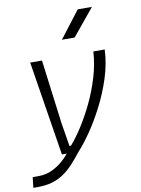

<svg xmlns="http://www.w3.org/2000/svg" viewBox="-103 -864 804 1091"><g transform="rotate(-10 299.5 -318.5)"><path d="M-1 158.5 6 98H40Q82 98 117.8 81.2Q153.5 64.5 181.5 39.5Q209.5 14.5 227 -10L288.5 0Q260 36.5 233 65.8Q206 95 176 115.8Q146 136.5 109 147.5Q72 158.5 23 158.5ZM192 0 105 -545.5H173L220.5 -175.5L242.5 -40.5H251.5Q284.5 -78 320.5 -134.2Q356.5 -190.5 389 -258.5Q421.5 -326.5 443.2 -400Q465 -473.5 469.5 -545.5H535Q531.5 -464 505 -382Q478.5 -300 440 -225.5Q401.5 -151 361 -92.5Q320.5 -34 288.5 0ZM305 -642 423.5 -796.5H505.5L378.5 -642Z"/></g></svg>

Font: Spline Sans Mono Light
Style: Italic
Weight: 300
Italic angle: -4°
Monospace: yes
Version: Version 1.004